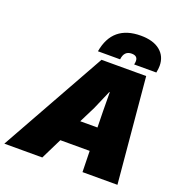

<svg xmlns="http://www.w3.org/2000/svg" viewBox="-220 -1002 1061 1131"><g transform="rotate(20 310.5 -436.5)"><path d="M456 -755Q409 -755 403 -700H264Q294 -873 471 -873Q549 -873 592 -838Q635 -803 635 -743Q635 -725 630 -700H491Q494 -712 494 -722Q494 -755 456 -755ZM422 0 419 -132H235L170 0H-68L301 -660H581L641 0ZM307 -277H415L413 -379L412 -497H409L358 -379Z"/></g></svg>

Font: Elaine Sans Black
Style: Italic
Weight: 900
Italic angle: -13°
Designer: Wei Huang
Foundry: Wei Huang
Version: Version 2.001;December 24, 2019;FontCreator 12.0.0.2547 64-b